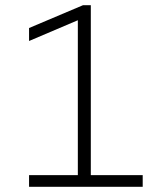

<svg xmlns="http://www.w3.org/2000/svg" viewBox="-20 -720 640 740"><path d="M92 0V-45H280V-642L92 -562V-612L300 -700H330V-45H530V0Z"/></svg>

Font: Red Hat Mono
Style: Regular
Weight: 300
Monospace: yes
Designer: Pentagram, MCKL
Foundry: Pentagram, MCKL
Version: Version 1.023